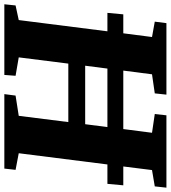

<svg xmlns="http://www.w3.org/2000/svg" viewBox="19 -816 787 885"><g transform="rotate(90 412.5 -373.5)"><path d="M-10.3 0H315.4L319.3 -51.8L234.4 -66.4L263.2 -294.9H532.7L503.9 -66.4L410.6 -51.8L403.8 0H747.1L752.9 -51.8L676.3 -66.4L728 -475.1H817.4L824.2 -548.3H737.3L753.9 -680.7L829.1 -693.4L835 -747.1H501.5L495.6 -693.4L582 -680.7L564.9 -548.3H295.4L312.5 -680.7L400.4 -693.4L406.2 -747.1H76.7L69.8 -693.4L140.6 -680.7L123.5 -548.3H36.1L29.3 -475.1H114.3L62.5 -66.4L-4.9 -51.8ZM272.9 -372.6 286.1 -475.1H555.7L542.5 -372.6Z"/></g></svg>

Font: Merriweather
Style: Heavy Italic
Weight: 900
Italic angle: -7.5°
Designer: Eben Sorkin
Foundry: Eben Sorkin
Version: Version 1.001